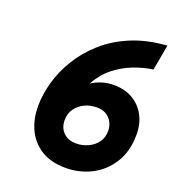

<svg xmlns="http://www.w3.org/2000/svg" viewBox="-132 -815 842 929"><g transform="rotate(20 289.0 -350.0)"><path d="M310 12Q235 12 184.8 -18.8Q134.5 -49.5 108.8 -102.8Q83 -156 83 -224.5Q83 -283.5 101 -348Q119 -412.5 156.5 -474.2Q194 -536 251.8 -587.5Q309.5 -639 389 -672.2Q468.5 -705.5 571 -712.5L547.5 -581Q497.5 -574 447 -554.5Q396.5 -535 352.8 -499.8Q309 -464.5 280 -411Q300 -425 329.5 -435Q359 -445 394 -445Q450 -445 491.2 -421Q532.5 -397 555.2 -354.5Q578 -312 578 -257Q578 -171 540.5 -110.8Q503 -50.5 441.8 -19.2Q380.5 12 310 12ZM317 -116.5Q349.5 -116.5 378.2 -129.8Q407 -143 425 -167.5Q443 -192 443 -227Q443 -262 419.5 -288.5Q396 -315 352.5 -315Q319.5 -315 291 -301.5Q262.5 -288 244.8 -263.2Q227 -238.5 227 -204Q227 -165.5 251.2 -141Q275.5 -116.5 317 -116.5Z"/></g></svg>

Font: Overpass ExtraBold
Style: Italic
Weight: 800
Italic angle: -10°
Designer: Delve Withrington, Dave Bailey, Thomas Jockin
Foundry: Delve Fonts LLC
Version: Version 4.000